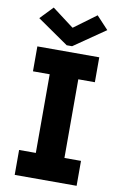

<svg xmlns="http://www.w3.org/2000/svg" viewBox="-102 -1002 669 1059"><g transform="rotate(10 232.5 -473.0)"><path d="M58.6 -139.6H152.3V-580.1H58.6V-719.7H405.3V-580.1H312.5V-139.6H405.3V0H58.6ZM230.5 -855.5H233.4L356.4 -946.3L422.9 -875L247.1 -753.9H216.8L42 -875L110.4 -946.3Z"/></g></svg>

Font: Reddit Sans Fudge ExtraBold
Style: Regular
Weight: 800
Designer: Stephen Hutchings
Foundry: Reddit
Version: Version 1.011